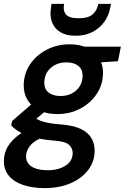

<svg xmlns="http://www.w3.org/2000/svg" viewBox="-49 -736 642 988"><path d="M181 232Q118 232 70.5 216Q23 200 -3 169Q-29 138 -29 93Q-29 52 -9 18.5Q11 -15 48.5 -42.5Q86 -70 138 -90L180 -33Q130 -15 107.5 12Q85 39 85 69Q85 92 98.5 108Q112 124 137.5 132Q163 140 197 140Q251 140 288 116.5Q325 93 325 51Q325 27 306.5 9.5Q288 -8 235 -12Q190 -15 154 -22.5Q118 -30 90 -40Q62 -50 42 -63Q22 -76 9 -90L13 -113L133 -217L213 -188L79 -75L120 -136Q132 -128 144 -121.5Q156 -115 171.5 -110.5Q187 -106 209 -102Q231 -98 262 -96Q327 -91 365.5 -73Q404 -55 421 -26Q438 3 438 38Q438 95 405 138.5Q372 182 314 207Q256 232 181 232ZM246 -149Q191 -149 152 -168.5Q113 -188 93 -221Q73 -254 73 -296Q73 -355 104.5 -403Q136 -451 190 -479.5Q244 -508 309 -508Q365 -508 403 -488.5Q441 -469 461 -436.5Q481 -404 481 -362Q481 -302 449.5 -254Q418 -206 365 -177.5Q312 -149 246 -149ZM262 -242Q312 -242 344 -271.5Q376 -301 376 -347Q376 -380 353.5 -397.5Q331 -415 293 -415Q243 -415 211 -385.5Q179 -356 179 -310Q179 -277 201.5 -259.5Q224 -242 262 -242ZM374 -409 365 -496H573L558 -421ZM340 -552Q292 -552 261.5 -570.5Q231 -589 218.5 -622.5Q206 -656 214 -700L216 -716H281Q274 -681 290.5 -661.5Q307 -642 356 -642Q404 -642 427 -661.5Q450 -681 457 -716H522L519 -699Q511 -655 486.5 -622Q462 -589 425 -570.5Q388 -552 340 -552Z"/></svg>

Font: DM Sans 24pt SemiBold
Style: Italic
Weight: 600
Italic angle: -10°
Designer: Colophon Foundry, Jonny Pinhorn
Foundry: Colophon Foundry
Version: Version 4.004;gftools[0.9.30]